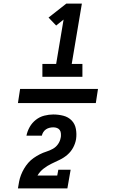

<svg xmlns="http://www.w3.org/2000/svg" viewBox="-20 -870 640 1060"><path d="M214 -446V-517H290L331 -762L290 -729L248 -773L346 -850H432L376 -517H435V-446ZM352 170H79Q82 151 85.5 132.5Q89 114 96 96Q103 78 113 61Q123 44 136 29Q149 14 165.5 2.5Q182 -9 199.5 -18Q217 -27 236 -33Q255 -39 272 -48.5Q289 -58 300.5 -74.5Q312 -91 315 -110Q315 -111 315.5 -112Q316 -113 316 -114Q317 -124 316 -134.5Q315 -145 309.5 -152.5Q304 -160 294.5 -163.5Q285 -167 274 -167Q264 -167 253.5 -164.5Q243 -162 234 -156Q225 -150 219 -140.5Q213 -131 211 -121H126Q131 -146 144 -169Q157 -192 178 -208.5Q199 -225 224.5 -231.5Q250 -238 274 -238Q303 -238 330 -231Q357 -224 375.5 -205Q394 -186 399 -158Q404 -130 400 -102Q396 -78 384 -55.5Q372 -33 352.5 -16Q333 1 310 12Q287 23 264 34Q241 45 220.5 61Q200 77 187 99H296L302 67H370ZM79 -301 91 -379H521L509 -301Z"/></svg>

Font: Iosevka Slab XBdExObl
Style: Regular
Weight: 800
Width: 7
Italic angle: -9°
Monospace: yes
Designer: Belleve Invis
Foundry: Belleve Invis
Version: Version 11.1.0; ttfautohint (v1.8.3)